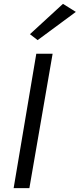

<svg xmlns="http://www.w3.org/2000/svg" viewBox="-20 -980 415 1000"><path d="M375 -918 176 -771 136 -802 308 -960ZM169 -700H254L133 0H51Z"/></svg>

Font: Jost*
Style: Italic
Weight: 400
Italic angle: -10°
Version: Version 3.7